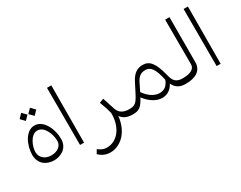

<svg xmlns="http://www.w3.org/2000/svg" viewBox="-105 -1303 2661 2118"><g transform="rotate(-30 1225.5 -244.0)"><path d="M238 5C324 5 421 -45 421 -164C421 -290 352 -438 238 -438C123 -438 56 -286 56 -169C56 -48 147 5 238 5ZM102 -177C102 -248 152 -374 238 -374C324 -374 374 -254 374 -163C374 -109 326 -58 238 -58C156 -58 102 -109 102 -177ZM133 -580 183 -528 233 -580 183 -632ZM244 -580 295 -528 345 -580 295 -632Z M568 0H619L622 -728H567Z M819 240C943 240 1071 138 1094 -66C1114 -36 1154 0 1240 0L1259 -12V-58L1240 -70C1162 -70 1115 -97 1093 -163C1073 -228 1061 -265 1044 -314L990 -293C1011 -241 1034 -169 1042 -135C1046 46 946 174 813 174C760 174 718 144 705 131L676 180C693 194 737 240 819 240Z M1240 0C1324 0 1355 -24 1407 -122C1463 -45 1541 5 1615 5C1683 5 1734 -32 1764 -91C1791 -34 1834 0 1916 0L1935 -12V-58L1916 -70C1829 -70 1802 -114 1785 -190C1742 -360 1692 -420 1605 -420C1536 -420 1485 -385 1444 -307C1345 -120 1341 -70 1240 -70L1221 -58V-12ZM1434 -174C1447 -201 1462 -232 1480 -267C1512 -334 1550 -356 1602 -356C1671 -356 1708 -304 1739 -165L1742 -153C1720 -94 1683 -56 1617 -56C1550 -56 1484 -101 1434 -174Z M1915 0C2044 0 2125 -49 2126 -153L2127 -728H2072L2073 -160C2073 -102 2022 -70 1915 -70L1897 -58V-12Z M2308 0H2359L2362 -728H2307Z"/></g></svg>

Font: Wafeq Light
Style: Regular
Weight: 300
Designer: Rasmus Andersson & Azza Alameddine
Foundry: Google & TypeTogether
Version: Version 3.000;January 28, 2025;FontCreator 15.0.0.3014 64-bi